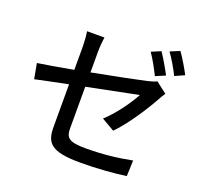

<svg xmlns="http://www.w3.org/2000/svg" viewBox="-148 -1018 1297 1233"><g transform="rotate(20 500.0 -401.0)"><path d="M767 -805 703 -778C730 -740 762 -680 782 -640L848 -668C828 -707 792 -769 767 -805ZM881 -848 816 -821C844 -783 877 -726 898 -683L963 -712C945 -748 907 -811 881 -848ZM282 -112C282 -5 315 46 520 46C637 46 746 37 832 25L836 -83C736 -63 634 -52 522 -52C407 -52 385 -74 385 -140V-423C547 -456 709 -488 733 -493C703 -436 634 -335 562 -270L650 -219C726 -296 810 -427 856 -510C863 -524 875 -544 884 -556L809 -614C794 -606 772 -600 748 -594C704 -584 545 -551 385 -521V-660C385 -691 388 -732 393 -762H274C279 -732 282 -691 282 -660V-501C179 -482 87 -466 41 -460L60 -356C101 -365 186 -383 282 -402Z"/></g></svg>

Font: Source Han Sans JP Medium
Style: Regular
Weight: 500
Designer: Ryoko NISHIZUKA 西塚涼子 (kana, bopomofo & ideographs); Paul D. Hunt (Latin, Greek & Cyrillic); Sandoll Communications 산돌커뮤니
Foundry: Adobe
Version: Version 2.002;hotconv 1.0.116;makeotfexe 2.5.65601